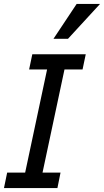

<svg xmlns="http://www.w3.org/2000/svg" viewBox="-25 -950 525 970"><path d="M265.1 0H-4.9L11.2 -78.1H102.1L212.9 -599.1H122.1L138.2 -675.8H408.2L392.1 -599.1H300.8L189.9 -78.1H280.8ZM318.4 -753.9H245.1L362.3 -930.2H480.5Z"/></svg>

Font: Lorenzo Sans
Style: Italic
Weight: 400
Italic angle: -12°
Foundry: Intel Corporation
Version: Version 1.00; ttfautohint (v1.5)